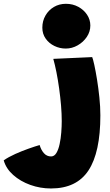

<svg xmlns="http://www.w3.org/2000/svg" viewBox="-215 -748 594 1034"><path d="M140 -727.5Q177 -727.5 206.8 -711.2Q236.5 -695 254 -668.5Q271.5 -642 271.5 -610.5Q271.5 -577.5 252.5 -549.2Q233.5 -521 203.2 -503.8Q173 -486.5 139 -486.5Q107 -486.5 78 -500.5Q49 -514.5 31 -540Q13 -565.5 13 -599Q13 -635 29.8 -664.2Q46.5 -693.5 75.2 -710.5Q104 -727.5 140 -727.5ZM325.5 -126.5Q325.5 72.5 261.5 169.8Q197.5 267 59.5 267Q2 267 -51.8 247.8Q-105.5 228.5 -144 194.2Q-182.5 160 -195 115.5Q-169 97.5 -132.8 81.2Q-96.5 65 -61 52.5Q-25.5 40 -1.5 33Q6 59.5 21.5 77Q37 94.5 60 94.5Q77.5 94.5 88.8 75.8Q100 57 106.2 27.5Q112.5 -2 115 -35Q117.5 -68 117.5 -96Q117.5 -134 113.8 -179.5Q110 -225 103.5 -271.8Q97 -318.5 88.8 -359.8Q80.5 -401 72 -431L281.5 -440.5Q285.5 -431.5 292.8 -398.8Q300 -366 307.5 -320Q315 -274 320.2 -223.2Q325.5 -172.5 325.5 -126.5Z"/></svg>

Font: Grandstander Black
Style: Regular
Weight: 900
Designer: Tyler Finck
Foundry: Etcetera Type Co
Version: Version 1.200; ttfautohint (v1.8.3)